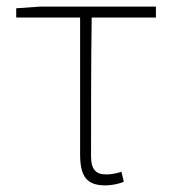

<svg xmlns="http://www.w3.org/2000/svg" viewBox="-20 -547 519 580"><path d="M298 13C321 13 343 7 354 2L347 -28C334 -24 317 -20 301 -20C268 -20 255 -37 255 -75C255 -215 255 -353 257 -494H451V-527H101L29 -522V-494H222V-81C222 -14 242 13 298 13Z"/></svg>

Font: Noto Sans Japanese Thin
Style: Regular
Weight: 100
Designer: Ryoko NISHIZUKA (kana & ideographs); Paul D. Hunt (Latin, Greek & Cyrillic); Wenlong ZHANG (bopomofo); Sandoll Communica
Foundry: Adobe Systems Incorporated
Version: Version 1.000;PS 1;hotconv 1.0.78;makeotf.lib2.5.61930